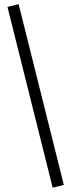

<svg xmlns="http://www.w3.org/2000/svg" viewBox="-20 -745 363 915"><path d="M231 149.4 15.6 -711.9 68.8 -725.1 284.2 136.2Z"/></svg>

Font: Elstob 10pt
Style: Regular
Weight: 400
Designer: Peter S. Baker
Version: Version 1.015